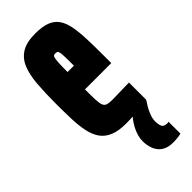

<svg xmlns="http://www.w3.org/2000/svg" viewBox="-236 -554 789 789"><g transform="rotate(-45 159.0 -159.0)"><path d="M166 8Q123 8 95.5 -3.5Q68 -15 52.5 -36.5Q37 -58 30 -90Q23 -122 21.5 -163Q20 -204 20 -254Q20 -318 24 -367Q28 -416 42 -449.5Q56 -483 85 -500.5Q114 -518 164 -518Q205 -518 230.5 -508Q256 -498 270 -477.5Q284 -457 290 -425.5Q296 -394 297.5 -351.5Q299 -309 299 -254V-211H146Q146 -172 147 -150Q148 -128 152.5 -117.5Q157 -107 167.5 -104Q178 -101 197 -101Q205 -101 223 -101.5Q241 -102 261 -102.5Q281 -103 294 -103V-3Q279 0 257.5 2.5Q236 5 212.5 6.5Q189 8 166 8ZM183 -292V-312Q183 -343 182.5 -361Q182 -379 180.5 -388Q179 -397 175 -399.5Q171 -402 164 -402Q159 -402 155.5 -400Q152 -398 150 -389.5Q148 -381 147 -362.5Q146 -344 146 -312H203ZM249 200Q218 200 199 187.5Q180 175 171.5 153.5Q163 132 163 107Q163 78 180 45Q197 12 225 -13L294 -3Q287 7 278.5 21.5Q270 36 263.5 53Q257 70 257 87Q257 103 262 115Q267 127 286 127Q288 127 289.5 127Q291 127 295 126V195Q287 197 274.5 198.5Q262 200 249 200Z"/></g></svg>

Font: Saira UltraCondensed Black
Style: Regular
Weight: 900
Width: 1
Designer: Hector Gatti with collaboration of the Omnibus-Type team
Foundry: Omnibus-Type
Version: Version 1.101